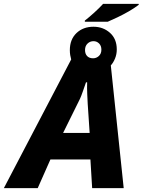

<svg xmlns="http://www.w3.org/2000/svg" viewBox="-77 -978 741 998"><path d="M364 -865V-871Q386 -888 413.5 -913Q441 -938 459 -958H644V-953Q622 -936 592.5 -919Q563 -902 533.5 -888Q504 -874 483 -865ZM-57 0 293 -669Q290 -679 288 -691.5Q286 -704 286 -717Q286 -773 320.5 -806Q355 -839 409 -839Q459 -839 494.5 -807.5Q530 -776 530 -721Q530 -696 521 -674Q512 -652 499 -638L566 0H402L393 -149H185L119 0ZM407 -675Q424 -675 437 -687Q450 -699 450 -720Q450 -740 438 -752Q426 -764 409 -764Q391 -764 378 -751.5Q365 -739 365 -718Q365 -698 376 -686.5Q387 -675 407 -675ZM251 -287H389L379 -437Q378 -456 376.5 -488Q375 -520 376 -550H370Q362 -527 353.5 -502.5Q345 -478 339 -465Z"/></svg>

Font: Noto Sans Disp ExtBd
Style: Italic
Weight: 800
Italic angle: -12°
Designer: Monotype Design Team
Foundry: Monotype Imaging Inc.
Version: Version 2.000;GOOG;noto-source:20170915:90ef993387c0